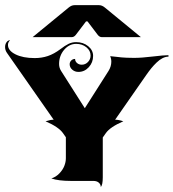

<svg xmlns="http://www.w3.org/2000/svg" viewBox="-27 -718 688 762"><path d="M102.5 -570.6 245.1 -687.7Q256.8 -697.5 268.6 -697.5H366.2Q377.9 -697.5 389.6 -687.7L532.2 -570.6H377Q367.7 -570.6 360.4 -580.3L320.3 -633.1H314.5L274.4 -580.3Q267.1 -570.6 257.8 -570.6ZM-6.8 -531.2Q-6.8 -542.5 -1.1 -550.4Q4.6 -558.3 13.2 -558.3Q4.6 -550.8 4.6 -539.6Q4.6 -517.3 34.3 -502.4Q64 -487.5 110.8 -487.5Q138.7 -487.5 163 -495.7Q187.3 -503.9 212.6 -522.9Q230.7 -536.9 244.8 -543.8Q258.8 -550.8 275.4 -550.8Q303.2 -550.8 322.9 -534.8Q342.5 -518.8 342.5 -496.1Q342.5 -470 325.4 -451.3Q308.3 -432.6 284.4 -432.6Q270 -432.6 259.8 -441.5Q249.5 -450.4 249.5 -463.1Q249.5 -471.7 255.7 -477.9Q262 -484.1 271 -484.1Q271 -474.6 278.7 -467.9Q286.4 -461.2 297.4 -461.2Q311.8 -461.2 322.1 -471.9Q332.5 -482.7 332.5 -497.8Q332.5 -516.8 315.8 -530.4Q299.1 -543.9 275.4 -543.9Q247.6 -543.9 227.5 -520.3Q207.5 -496.6 207.5 -464.1Q207.5 -449 215.6 -436.3L309.6 -288.6L403.6 -436.3Q414.8 -454.1 414.8 -473.4Q414.8 -484.9 410.2 -495.1Q419.7 -494.1 433.8 -492.6Q448 -491 455.3 -490.2Q462.6 -489.5 475.8 -488.9Q489 -488.3 504.9 -488.3Q535.2 -488.3 579.3 -493.7Q623.5 -499 641.6 -499V-493.2Q630.1 -493.2 618 -487.1Q606 -481 594.4 -469.7Q582.8 -458.5 573.4 -447Q564 -435.5 553.5 -420.4L429.9 -242.9Q444.1 -242.9 462.4 -236.6Q410.2 -214.1 393.1 -189.7L380.9 -172.4V-14.6Q380.9 16.1 373 24.4Q373 13.9 365.2 7Q357.4 0 343.3 0H253.9Q205.1 0 176.8 -9.8Q195.1 -15.6 208.6 -29.8Q222.2 -43.9 228.3 -59.6Q234.4 -75.2 234.4 -89.8V-173.3L222.9 -189.7Q205.8 -214.1 153.8 -236.6Q173.6 -242.9 186 -242.9L0.5 -508.3Q-6.8 -518.8 -6.8 -531.2Z"/></svg>

Font: Agreloy
Style: Medium
Weight: 400
Designer: gluk
Foundry: gluk
Version: Version 0.27